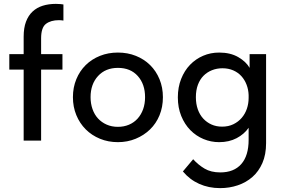

<svg xmlns="http://www.w3.org/2000/svg" viewBox="-20 -725 1461 990"><path d="M28 -446H102V-536Q102 -581 114 -613Q126 -645 148 -665.5Q170 -686 200.5 -695.5Q231 -705 268 -705Q282 -705 291.5 -704Q301 -703 307 -702V-619Q301 -620 295 -620.5Q289 -621 284 -621Q242 -621 217 -602Q192 -583 192 -527V-446H302V-366H192V0H102V-366H28Z M588 8Q538 8 495.5 -9.5Q453 -27 422 -58Q391 -89 373.5 -131.5Q356 -174 356 -224Q356 -274 373.5 -316.5Q391 -359 422 -389.5Q453 -420 495.5 -437Q538 -454 588 -454Q638 -454 680.5 -437Q723 -420 754 -389.5Q785 -359 802.5 -316.5Q820 -274 820 -224Q820 -173 802.5 -130.5Q785 -88 753.5 -57.5Q722 -27 679.5 -9.5Q637 8 588 8ZM588 -71Q619 -71 645 -82Q671 -93 689.5 -113.5Q708 -134 718 -162Q728 -190 728 -224Q728 -291 690.5 -333Q653 -375 588 -375Q524 -375 485.5 -333Q447 -291 447 -224Q447 -191 457 -162.5Q467 -134 485.5 -114Q504 -94 530 -82.5Q556 -71 588 -71Z M1110 8Q1068 8 1029.5 -8Q991 -24 961.5 -54Q932 -84 914.5 -127Q897 -170 897 -223Q897 -275 914 -318Q931 -361 960 -391Q989 -421 1027.5 -437.5Q1066 -454 1110 -454Q1168 -454 1208.5 -430.5Q1249 -407 1267 -375V-446H1352V13Q1352 72 1333 115.5Q1314 159 1281.5 187.5Q1249 216 1206 230.5Q1163 245 1115 245Q1056 245 1007 223Q958 201 923 159L976 96Q1002 125 1035 144.5Q1068 164 1116 164Q1186 164 1224 121Q1262 78 1262 -4V-66Q1239 -33 1200 -12.5Q1161 8 1110 8ZM1125 -72Q1158 -72 1183.5 -84.5Q1209 -97 1226.5 -117.5Q1244 -138 1253 -164.5Q1262 -191 1262 -220V-235Q1261 -263 1251.5 -288Q1242 -313 1225 -332Q1208 -351 1183 -362Q1158 -373 1127 -373Q1098 -373 1073 -363Q1048 -353 1029.5 -334.5Q1011 -316 1000.5 -288Q990 -260 990 -224Q990 -189 1000 -161Q1010 -133 1028 -113.5Q1046 -94 1070.5 -83Q1095 -72 1125 -72Z"/></svg>

Font: Tilda Sans Medium
Style: Regular
Weight: 500
Designer: ParaType Ltd
Foundry: ParaType Ltd
Version: Version 1.009